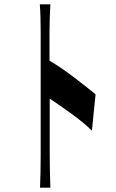

<svg xmlns="http://www.w3.org/2000/svg" viewBox="-20 -821 540 892"><path d="M169 -100C169 -59 168 8 166 51H214C212 6 211 -73 211 -100V-363C266 -325 352 -269 407 -214L424 -383C371 -426 277 -501 210 -539V-671C210 -719 212 -763 214 -801H165C168 -763 169 -711 169 -671Z"/></svg>

Font: 寒蝉无机体 CompactMedium
Style: Regular
Weight: 500
Width: 3
Designer: ChillTanhei {Warren2060}; 
Source Han Sans {Ryoko NISHIZUKA 西塚涼子 (kana, bopomofo & ideographs); Paul D. Hunt (Latin, Gre
Foundry: ChillType&Adobe
Version: Version 1.000;Glyphs 3.1.1 (3135)